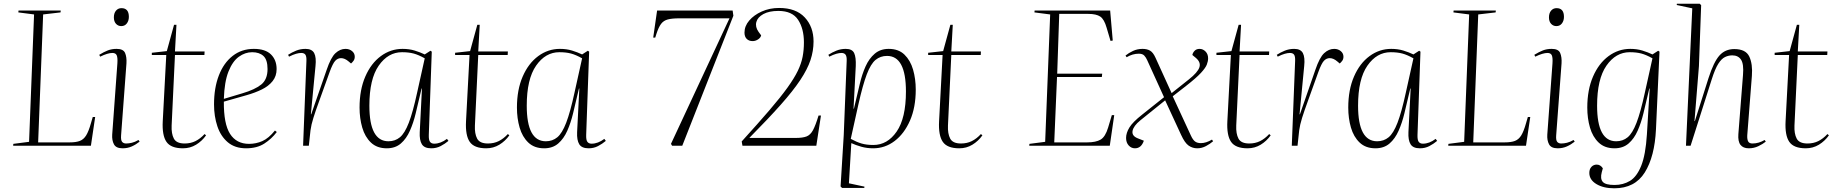

<svg xmlns="http://www.w3.org/2000/svg" viewBox="-20 -787 9910 1037"><path d="M52 -10 137 -21 164 -709 79 -720 80 -730H308L307 -720L213 -709L186 -18H356Q391 -18 411.5 -26Q432 -34 445.5 -56Q459 -78 471 -121L481 -155H494L471 0H51Z M595 -693Q595 -716 606.5 -729.5Q618 -743 636 -743Q676 -743 676 -696Q676 -675 665 -660.5Q654 -646 635 -646Q618 -646 606.5 -658.5Q595 -671 595 -693ZM614 -445Q616 -475 610.5 -488Q605 -501 587 -501Q562 -501 521 -481L516 -491Q542 -507 563 -515Q584 -523 610 -523Q646 -523 655.5 -501Q665 -479 663 -445L634 -56Q632 -30 639.5 -21Q647 -12 661 -12Q676 -12 692.5 -16Q709 -20 728 -31L734 -22Q714 -6 691.5 4Q669 14 642 14Q607 14 595.5 -7.5Q584 -29 586 -60Z M800 -502 881 -511 920 -653H933L925 -509H1085L1084 -490H925L907 -109Q905 -65 919 -38.5Q933 -12 977 -12Q1010 -12 1036 -25Q1062 -38 1085 -63L1093 -56Q1071 -25 1039 -5.5Q1007 14 968 14Q903 14 879 -21Q855 -56 859 -132L878 -490H800Z M1351 -523Q1413 -523 1443.5 -493Q1474 -463 1474 -414Q1474 -376 1452.5 -349Q1431 -322 1394.5 -304Q1358 -286 1312 -273L1189 -238Q1188 -118 1222.5 -64Q1257 -10 1325 -10Q1363 -10 1397 -25Q1431 -40 1465 -82L1475 -74Q1447 -37 1407.5 -11.5Q1368 14 1309 14Q1249 14 1210.5 -18.5Q1172 -51 1154 -105Q1136 -159 1136 -223Q1136 -312 1162 -379.5Q1188 -447 1236.5 -485Q1285 -523 1351 -523ZM1425 -414Q1425 -464 1403 -484.5Q1381 -505 1342 -505Q1304 -505 1270 -480.5Q1236 -456 1214 -400.5Q1192 -345 1189 -253L1289 -283Q1357 -303 1391 -330.5Q1425 -358 1425 -414Z M1635 -458Q1636 -482 1629.5 -491.5Q1623 -501 1607 -501Q1595 -501 1579 -496.5Q1563 -492 1541 -481L1536 -491Q1556 -504 1579.5 -513.5Q1603 -523 1630 -523Q1665 -523 1677 -500Q1689 -477 1684 -430L1659 -170H1661L1744 -409Q1767 -477 1792 -500Q1817 -523 1846 -523Q1867 -523 1881.5 -511Q1896 -499 1896 -481Q1896 -468 1890 -459.5Q1884 -451 1876 -444L1863 -455Q1842 -473 1822 -473Q1804 -473 1790.5 -458.5Q1777 -444 1760 -397Q1727 -304 1705.5 -245.5Q1684 -187 1672.5 -150Q1661 -113 1657 -83L1648 0H1617Z M2296 -59Q2295 -31 2302.5 -21Q2310 -11 2325 -11Q2360 -11 2394 -37L2402 -26Q2383 -10 2360 2Q2337 14 2309 14Q2272 14 2258.5 -8Q2245 -30 2247 -73L2259 -309H2257L2225 -174Q2213 -124 2194 -81Q2175 -38 2145 -12Q2115 14 2069 14Q2016 14 1983.5 -17Q1951 -48 1936.5 -98Q1922 -148 1922 -206Q1922 -302 1953 -373.5Q1984 -445 2037 -484Q2090 -523 2154 -523Q2190 -523 2219.5 -514Q2249 -505 2274 -493L2305 -513L2312 -508ZM2078 -24Q2114 -24 2140 -45.5Q2166 -67 2188 -124Q2210 -181 2233 -287L2274 -472Q2240 -491 2213.5 -498Q2187 -505 2151 -505Q2076 -505 2025.5 -432.5Q1975 -360 1975 -216Q1975 -24 2078 -24Z M2438 -502 2519 -511 2558 -653H2571L2563 -509H2723L2722 -490H2563L2545 -109Q2543 -65 2557 -38.5Q2571 -12 2615 -12Q2648 -12 2674 -25Q2700 -38 2723 -63L2731 -56Q2709 -25 2677 -5.5Q2645 14 2606 14Q2541 14 2517 -21Q2493 -56 2497 -132L2516 -490H2438Z M3146 -59Q3145 -31 3152.5 -21Q3160 -11 3175 -11Q3210 -11 3244 -37L3252 -26Q3233 -10 3210 2Q3187 14 3159 14Q3122 14 3108.5 -8Q3095 -30 3097 -73L3109 -309H3107L3075 -174Q3063 -124 3044 -81Q3025 -38 2995 -12Q2965 14 2919 14Q2866 14 2833.5 -17Q2801 -48 2786.5 -98Q2772 -148 2772 -206Q2772 -302 2803 -373.5Q2834 -445 2887 -484Q2940 -523 3004 -523Q3040 -523 3069.5 -514Q3099 -505 3124 -493L3155 -513L3162 -508ZM2928 -24Q2964 -24 2990 -45.5Q3016 -67 3038 -124Q3060 -181 3083 -287L3124 -472Q3090 -491 3063.5 -498Q3037 -505 3001 -505Q2926 -505 2875.5 -432.5Q2825 -360 2825 -216Q2825 -24 2928 -24Z M3610 0 3604 -10 3920 -688H3649Q3610 -688 3587 -682Q3564 -676 3550.5 -658Q3537 -640 3525 -603L3519 -584H3508L3529 -730H3937L3941 -702L3665 0Z M4001 -611Q4001 -646 4026.5 -676Q4052 -706 4094.5 -725Q4137 -744 4188 -744Q4279 -744 4326.5 -693Q4374 -642 4374 -563Q4374 -512 4357.5 -462.5Q4341 -413 4302.5 -355Q4264 -297 4197 -221.5Q4130 -146 4028 -43V-42H4278Q4315 -42 4336 -50Q4357 -58 4371 -84Q4385 -110 4401 -163H4414L4389 0H3990L3986 -23Q4075 -121 4135.5 -191.5Q4196 -262 4233 -313.5Q4270 -365 4289 -404.5Q4308 -444 4315 -480.5Q4322 -517 4322 -558Q4322 -632 4290.5 -680Q4259 -728 4184 -728Q4134 -728 4103 -711Q4072 -694 4065 -668Q4058 -642 4077 -615L4091 -596Q4088 -583 4074 -574Q4060 -565 4045 -565Q4025 -565 4013 -577Q4001 -589 4001 -611Z M4553 -458Q4554 -482 4547 -491.5Q4540 -501 4525 -501Q4513 -501 4497 -496.5Q4481 -492 4459 -481L4454 -491Q4474 -504 4497.5 -513.5Q4521 -523 4548 -523Q4583 -523 4593.5 -500Q4604 -477 4602 -430L4590 -200H4592L4624 -335Q4636 -386 4655 -428.5Q4674 -471 4704.5 -497Q4735 -523 4780 -523Q4833 -523 4865 -492Q4897 -461 4911.5 -411Q4926 -361 4926 -303Q4926 -207 4895 -136Q4864 -65 4812 -25.5Q4760 14 4696 14Q4662 14 4632 5.5Q4602 -3 4578 -14L4565 203L4649 221L4648 228H4528L4520 220L4537 -56ZM4771 -485Q4735 -485 4709 -463.5Q4683 -442 4661.5 -385.5Q4640 -329 4616 -222L4575 -37Q4606 -20 4633 -12Q4660 -4 4697 -4Q4773 -4 4823 -76.5Q4873 -149 4873 -293Q4873 -485 4771 -485Z M4993 -502 5074 -511 5113 -653H5126L5118 -509H5278L5277 -490H5118L5100 -109Q5098 -65 5112 -38.5Q5126 -12 5170 -12Q5203 -12 5229 -25Q5255 -38 5278 -63L5286 -56Q5264 -25 5232 -5.5Q5200 14 5161 14Q5096 14 5072 -21Q5048 -56 5052 -132L5071 -490H4993Z M5652 -709 5567 -720 5568 -730H5976L5990 -568L5978 -566L5957 -637Q5944 -683 5922.5 -697.5Q5901 -712 5857 -712H5701L5690 -389H5933L5931 -371H5689L5674 -18H5852Q5899 -18 5924.5 -33Q5950 -48 5965 -98L5985 -165H5998L5974 0H5539L5540 -10L5625 -21Z M6308 -284 6401 -358Q6449 -396 6458 -423.5Q6467 -451 6438 -475L6420 -490Q6422 -502 6432 -512.5Q6442 -523 6459 -523Q6477 -523 6491 -509Q6505 -495 6505 -472Q6505 -456 6498 -438Q6491 -420 6466 -393Q6441 -366 6386 -323L6314 -267L6412 -55Q6423 -31 6435 -22.5Q6447 -14 6466 -14Q6494 -14 6526 -33L6532 -24Q6516 -10 6493.5 2Q6471 14 6446 14Q6421 14 6400 -0.5Q6379 -15 6359 -59L6273 -245L6139 -137Q6102 -107 6097 -80Q6092 -53 6125 -40L6158 -27Q6144 14 6110 14Q6090 14 6076 -1.5Q6062 -17 6062 -42Q6062 -69 6080 -98.5Q6098 -128 6149 -168L6267 -262L6176 -462Q6170 -476 6160.5 -486.5Q6151 -497 6131 -497Q6097 -497 6065 -478L6059 -487Q6076 -501 6099.5 -512Q6123 -523 6151 -523Q6175 -523 6191.5 -513.5Q6208 -504 6221 -475Z M6550 -502 6631 -511 6670 -653H6683L6675 -509H6835L6834 -490H6675L6657 -109Q6655 -65 6669 -38.5Q6683 -12 6727 -12Q6760 -12 6786 -25Q6812 -38 6835 -63L6843 -56Q6821 -25 6789 -5.5Q6757 14 6718 14Q6653 14 6629 -21Q6605 -56 6609 -132L6628 -490H6550Z M6975 -458Q6976 -482 6969.5 -491.5Q6963 -501 6947 -501Q6935 -501 6919 -496.5Q6903 -492 6881 -481L6876 -491Q6896 -504 6919.5 -513.5Q6943 -523 6970 -523Q7005 -523 7017 -500Q7029 -477 7024 -430L6999 -170H7001L7084 -409Q7107 -477 7132 -500Q7157 -523 7186 -523Q7207 -523 7221.5 -511Q7236 -499 7236 -481Q7236 -468 7230 -459.5Q7224 -451 7216 -444L7203 -455Q7182 -473 7162 -473Q7144 -473 7130.5 -458.5Q7117 -444 7100 -397Q7067 -304 7045.5 -245.5Q7024 -187 7012.5 -150Q7001 -113 6997 -83L6988 0H6957Z M7636 -59Q7635 -31 7642.5 -21Q7650 -11 7665 -11Q7700 -11 7734 -37L7742 -26Q7723 -10 7700 2Q7677 14 7649 14Q7612 14 7598.5 -8Q7585 -30 7587 -73L7599 -309H7597L7565 -174Q7553 -124 7534 -81Q7515 -38 7485 -12Q7455 14 7409 14Q7356 14 7323.5 -17Q7291 -48 7276.5 -98Q7262 -148 7262 -206Q7262 -302 7293 -373.5Q7324 -445 7377 -484Q7430 -523 7494 -523Q7530 -523 7559.5 -514Q7589 -505 7614 -493L7645 -513L7652 -508ZM7418 -24Q7454 -24 7480 -45.5Q7506 -67 7528 -124Q7550 -181 7573 -287L7614 -472Q7580 -491 7553.5 -498Q7527 -505 7491 -505Q7416 -505 7365.5 -432.5Q7315 -360 7315 -216Q7315 -24 7418 -24Z M7803 -10 7888 -21 7915 -709 7830 -720 7831 -730H8059L8058 -720L7964 -709L7937 -18H8107Q8142 -18 8162.5 -26Q8183 -34 8196.5 -56Q8210 -78 8222 -121L8232 -155H8245L8222 0H7802Z M8346 -693Q8346 -716 8357.5 -729.5Q8369 -743 8387 -743Q8427 -743 8427 -696Q8427 -675 8416 -660.5Q8405 -646 8386 -646Q8369 -646 8357.5 -658.5Q8346 -671 8346 -693ZM8365 -445Q8367 -475 8361.5 -488Q8356 -501 8338 -501Q8313 -501 8272 -481L8267 -491Q8293 -507 8314 -515Q8335 -523 8361 -523Q8397 -523 8406.5 -501Q8416 -479 8414 -445L8385 -56Q8383 -30 8390.5 -21Q8398 -12 8412 -12Q8427 -12 8443.5 -16Q8460 -20 8479 -31L8485 -22Q8465 -6 8442.5 4Q8420 14 8393 14Q8358 14 8346.5 -7.5Q8335 -29 8337 -60Z M8890 -309H8888L8856 -174Q8844 -124 8825 -81Q8806 -38 8776 -12Q8746 14 8700 14Q8647 14 8614.5 -17Q8582 -48 8567.5 -98Q8553 -148 8553 -206Q8553 -302 8584 -373.5Q8615 -445 8668 -484Q8721 -523 8785 -523Q8821 -523 8850.5 -514Q8880 -505 8905 -493L8936 -513L8943 -508L8924 -89Q8917 59 8863.5 144.5Q8810 230 8699 230Q8640 230 8602 207Q8564 184 8564 147Q8564 126 8575.5 114Q8587 102 8604 102Q8624 102 8637 122L8631 144Q8622 178 8636.5 195Q8651 212 8700 212Q8747 212 8783.5 190Q8820 168 8844 109Q8868 50 8875 -61ZM8709 -24Q8745 -24 8771 -45.5Q8797 -67 8819 -124Q8841 -181 8864 -287L8905 -472Q8871 -491 8844.5 -498Q8818 -505 8782 -505Q8707 -505 8656.5 -432.5Q8606 -360 8606 -216Q8606 -24 8709 -24Z M9517 -22Q9501 -9 9477 2.5Q9453 14 9425 14Q9395 14 9380.5 -4.5Q9366 -23 9369 -63L9394 -382Q9399 -441 9383.5 -464.5Q9368 -488 9336 -488Q9316 -488 9297 -479Q9278 -470 9260.5 -442.5Q9243 -415 9225 -358L9111 0H9086L9120 -742L9036 -760L9037 -767H9160L9168 -759L9156 -430L9132 -133H9134L9208 -366Q9236 -453 9267 -487.5Q9298 -522 9347 -522Q9409 -522 9428 -481.5Q9447 -441 9442 -377L9417 -56Q9416 -34 9422 -23Q9428 -12 9445 -12Q9479 -12 9511 -31Z M9565 -502 9646 -511 9685 -653H9698L9690 -509H9850L9849 -490H9690L9672 -109Q9670 -65 9684 -38.5Q9698 -12 9742 -12Q9775 -12 9801 -25Q9827 -38 9850 -63L9858 -56Q9836 -25 9804 -5.5Q9772 14 9733 14Q9668 14 9644 -21Q9620 -56 9624 -132L9643 -490H9565Z"/></svg>

Font: Literata 72pt ExtraLight
Style: Italic
Weight: 200
Italic angle: -2°
Designer: Latin by Veronika Burian and Jose Scaglione. Greek by Irene Vlachou. Cyrillic by Vera Evstafieva
Foundry: TypeTogether
Version: Version 3.002